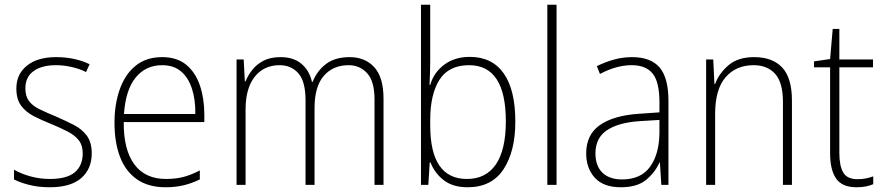

<svg xmlns="http://www.w3.org/2000/svg" viewBox="-20 -780 3727 810"><path d="M367 -133Q367 -67 322.5 -28.5Q278 10 190 10Q142 10 103 0Q64 -10 39 -23V-64Q71 -46 110 -35.5Q149 -25 190 -25Q263 -25 296 -53.5Q329 -82 329 -133Q329 -167 312.5 -188Q296 -209 266.5 -224.5Q237 -240 198 -256Q155 -273 121.5 -290.5Q88 -308 68.5 -335Q49 -362 49 -407Q49 -467 93.5 -503Q138 -539 217 -539Q258 -539 294 -531Q330 -523 358 -509L343 -476Q318 -489 284 -497Q250 -505 216 -505Q156 -505 121.5 -480Q87 -455 87 -407Q87 -374 102.5 -353.5Q118 -333 147 -319Q176 -305 215 -289Q256 -271 290.5 -253.5Q325 -236 346 -208Q367 -180 367 -133Z M664 -539Q727 -539 766 -506.5Q805 -474 823.5 -419Q842 -364 842 -297V-265H502Q501 -149 546.5 -87Q592 -25 680 -25Q720 -25 752 -33Q784 -41 823 -61V-23Q790 -7 755.5 1.5Q721 10 679 10Q605 10 557 -24Q509 -58 486 -119Q463 -180 463 -262Q463 -341 485.5 -404Q508 -467 552.5 -503Q597 -539 664 -539ZM664 -505Q595 -505 552.5 -453Q510 -401 503 -299H804Q805 -358 790 -405Q775 -452 744 -478.5Q713 -505 664 -505Z M1455 -539Q1520 -539 1559 -496.5Q1598 -454 1598 -363V0H1560V-360Q1560 -437 1529 -471Q1498 -505 1451 -505Q1385 -505 1346 -460Q1307 -415 1307 -324V0H1269V-356Q1269 -437 1238.5 -471Q1208 -505 1160 -505Q1093 -505 1054.5 -456Q1016 -407 1016 -319V0H978V-529H1008L1013 -437H1016Q1026 -462 1044.5 -485.5Q1063 -509 1092 -524Q1121 -539 1164 -539Q1218 -539 1251.5 -511Q1285 -483 1296 -435H1299Q1318 -482 1356 -510.5Q1394 -539 1455 -539Z M1795 -520Q1795 -497 1794 -469.5Q1793 -442 1792 -422H1795Q1810 -474 1854 -507Q1898 -540 1962 -540Q2056 -540 2105 -470.5Q2154 -401 2154 -267Q2154 -141 2104 -65.5Q2054 10 1953 10Q1891 10 1852.5 -19.5Q1814 -49 1796 -95H1793L1787 0H1756V-760H1795ZM1959 -505Q1873 -505 1834 -443.5Q1795 -382 1795 -274V-251Q1795 -25 1950 -25Q2030 -25 2072 -86.5Q2114 -148 2114 -268Q2114 -505 1959 -505Z M2328 0H2289V-760H2328Z M2647 -539Q2725 -539 2762.5 -495.5Q2800 -452 2800 -355V0H2770L2764 -94H2762Q2743 -52 2705.5 -21Q2668 10 2599 10Q2526 10 2489.5 -30Q2453 -70 2453 -133Q2453 -212 2511 -252.5Q2569 -293 2676 -300L2762 -306V-349Q2762 -434 2733.5 -469.5Q2705 -505 2645 -505Q2613 -505 2580 -496Q2547 -487 2511 -468L2498 -501Q2532 -518 2569.5 -528.5Q2607 -539 2647 -539ZM2679 -269Q2589 -263 2540.5 -230.5Q2492 -198 2492 -133Q2492 -80 2521.5 -51.5Q2551 -23 2604 -23Q2684 -23 2722.5 -76.5Q2761 -130 2762 -219V-274Z M3162 -539Q3239 -539 3280 -495Q3321 -451 3321 -356V0H3283V-351Q3283 -431 3250.5 -468Q3218 -505 3159 -505Q3085 -505 3041 -454Q2997 -403 2997 -300V0H2959V-529H2989L2994 -426H2997Q3013 -470 3053 -504.5Q3093 -539 3162 -539Z M3598 -24Q3617 -24 3634 -27.5Q3651 -31 3664 -36V-3Q3650 3 3633 6.5Q3616 10 3593 10Q3533 10 3507.5 -26.5Q3482 -63 3482 -133V-496H3414V-521L3482 -531L3493 -658H3521V-529H3663V-496H3521V-135Q3521 -80 3537.5 -52Q3554 -24 3598 -24Z"/></svg>

Font: Noto Sans Telugu SemiCondensed ExtraLight
Style: Regular
Weight: 200
Width: 4
Designer: Jelle Bosma - Monotype Design Team
Foundry: Monotype Imaging Inc.
Version: Version 2.005; ttfautohint (v1.8.4.7-5d5b)